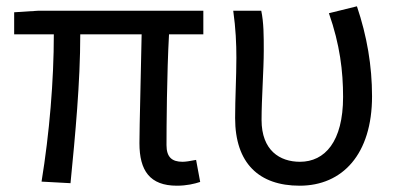

<svg xmlns="http://www.w3.org/2000/svg" viewBox="-20 -577 1263 610"><path d="M542 13C573 13 598 7 616 1L603 -69C583 -65 569 -63 560 -63C526 -63 509 -78 509 -116C509 -169 510 -344 517 -468H626V-543H103L25 -538V-468H151C151 -321 137 -153 112 0L204 5C219 -147 235 -315 235 -468H430C428 -348 423 -179 423 -122C423 -35 456 13 542 13Z M932 13C1068 13 1162 -87 1162 -271C1162 -368 1146 -462 1114 -557L1025 -535C1060 -435 1070 -351 1070 -269C1070 -127 1012 -63 933 -63C869 -63 811 -99 811 -196C811 -263 818 -356 818 -416C818 -464 818 -505 810 -543H721C729 -486 731 -438 731 -394C731 -330 727 -266 727 -202C727 -58 803 13 932 13Z"/></svg>

Font: Noto Sans Mono CJK SC
Style: Regular
Weight: 400
Designer: Ryoko NISHIZUKA 西塚涼子 (kana, bopomofo & ideographs); Paul D. Hunt (Latin, Greek & Cyrillic); Sandoll Communications 산돌커뮤니
Foundry: Adobe
Version: Version 2.004;hotconv 1.0.118;makeotfexe 2.5.65603